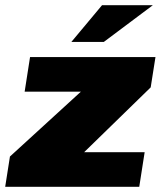

<svg xmlns="http://www.w3.org/2000/svg" viewBox="-45 -720 632 740"><path d="M230 -558.3 348.3 -700H544.2L355 -558.3ZM-25 0 -6.7 -116.7 266.7 -366.7H50L70.8 -500H554.2L535.8 -383.3L279.2 -133.3H512.5L491.7 0Z"/></svg>

Font: BoonTook
Style: Italic
Weight: 400
Italic angle: -9°
Designer: Sungsit Sawaiwan
Foundry: FontUni
Version: Version 3.0